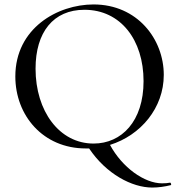

<svg xmlns="http://www.w3.org/2000/svg" viewBox="-20 -656 806 864"><path d="M745 166C736 168 723 169 709 169C630 169 530 98 475 -4C613 -47 717 -170 717 -319C717 -480 598 -636 401 -636C239 -636 49 -529 49 -312C49 -136 174 12 366 12H381C458 127 574 188 665 188C693 188 721 184 749 177C752 176 749 165 745 166ZM140 -347C140 -511 220 -612 360 -612C523 -612 626 -476 626 -291C626 -110 527 -10 401 -10C247 -10 140 -156 140 -347Z"/></svg>

Font: Cormorant Infant Book
Style: Regular
Weight: 500
Designer: Christian Thalmann (Catharsis Fonts)
Version: Version 1.000;PS 002.000;hotconv 1.0.88;makeotf.lib2.5.64775